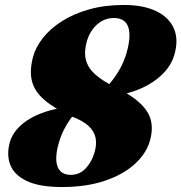

<svg xmlns="http://www.w3.org/2000/svg" viewBox="-20 -737 730 773"><path d="M230 16Q139 16 88 -8.2Q37 -32.5 21.2 -73.8Q5.5 -115 20 -166Q32 -206 70 -237.8Q108 -269.5 166.8 -288.2Q225.5 -307 299 -307L295 -294Q279 -279.5 264.2 -259.2Q249.5 -239 237.2 -214.5Q225 -190 217 -162.5Q205 -121.5 206.5 -92.5Q208 -63.5 222.8 -48.2Q237.5 -33 264.5 -33Q300 -33 324.2 -58.2Q348.5 -83.5 360 -121.5Q370 -154.5 365 -181.2Q360 -208 337 -229.5Q314 -251 268.5 -268Q199.5 -300 159.8 -333.8Q120 -367.5 109 -409.2Q98 -451 113 -508Q123.5 -547 152.8 -584.2Q182 -621.5 229 -651.5Q276 -681.5 338.8 -699.2Q401.5 -717 479 -717Q557.5 -717 609.2 -692Q661 -667 680.5 -621.2Q700 -575.5 681 -513.5Q670.5 -478.5 644.2 -449Q618 -419.5 579.8 -397.2Q541.5 -375 494.2 -362.2Q447 -349.5 394.5 -347.5L385.5 -364Q417.5 -391 445.2 -431.2Q473 -471.5 486.5 -514Q509 -586 497.2 -625.2Q485.5 -664.5 438.5 -664.5Q412 -664.5 390.5 -652.5Q369 -640.5 353.2 -619.2Q337.5 -598 329.5 -570.5Q317.5 -528 326 -495.5Q334.5 -463 363.8 -437Q393 -411 441.5 -387.5Q534 -343 569 -292.8Q604 -242.5 584 -172Q569.5 -119 522.2 -76.2Q475 -33.5 400.8 -8.8Q326.5 16 230 16Z"/></svg>

Font: Fraunces Black
Style: Italic
Weight: 900
Italic angle: -16°
Version: Version 1.000;[b76b70a41]